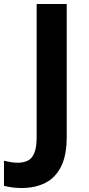

<svg xmlns="http://www.w3.org/2000/svg" viewBox="-94 -734 445 964"><path d="M15 210Q-14 210 -36 206.5Q-58 203 -74 199V73Q-58 77 -40.5 80Q-23 83 -3 83Q23 83 44.5 73Q66 63 78 35Q90 7 90 -45V-714H241V-46Q241 46 212.5 102.5Q184 159 133 184.5Q82 210 15 210Z"/></svg>

Font: Noto Sans Telugu
Style: Bold
Weight: 700
Designer: Jelle Bosma - Monotype Design Team
Foundry: Monotype Imaging Inc.
Version: Version 2.005; ttfautohint (v1.8.4.7-5d5b)